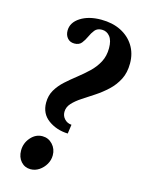

<svg xmlns="http://www.w3.org/2000/svg" viewBox="-118 -847 697 927"><g transform="rotate(15 230.0 -383.0)"><path d="M256.5 -203Q200 -205 158.5 -235.2Q117 -265.5 117 -320.5Q117 -356 133.2 -383.8Q149.5 -411.5 175.2 -434.8Q201 -458 229.8 -480.5Q258.5 -503 284.2 -527.5Q310 -552 326.2 -582.5Q342.5 -613 342.5 -652.5Q342.5 -691 326.8 -710.5Q311 -730 287 -730Q263.5 -730 251.5 -715Q239.5 -700 230.8 -680.5Q222 -661 210 -646Q198 -631 174.5 -631Q152.5 -631 139.8 -645.8Q127 -660.5 127 -683Q127 -723.5 167.8 -749.8Q208.5 -776 271 -776Q327.5 -776 369.8 -754.8Q412 -733.5 435.8 -695.5Q459.5 -657.5 459.5 -607.5Q459.5 -561 441.8 -526.8Q424 -492.5 396 -466.5Q368 -440.5 336.8 -420Q305.5 -399.5 277.5 -381.2Q249.5 -363 231.8 -343.5Q214 -324 214 -300Q214 -279.5 227.8 -264.8Q241.5 -250 263 -248.5ZM127 10Q98 10 79 -11.2Q60 -32.5 60 -66Q60 -103 84.5 -131Q109 -159 142.5 -159Q172.5 -159 193.2 -136.8Q214 -114.5 214 -82.5Q214 -58.5 201.8 -37.5Q189.5 -16.5 169.8 -3.2Q150 10 127 10Z"/></g></svg>

Font: Libre Caslon Condensed
Style: Italic
Weight: 400
Italic angle: -22.583°
Designer: Pablo Impallari, Rodrigo Fuenzalida, Katja Schimmel, Ertekin Erdin
Foundry: Pablo Impallari, Rodrigo Fuenzalida
Version: Version 2.000;gftools[0.9.33]